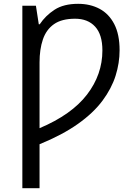

<svg xmlns="http://www.w3.org/2000/svg" viewBox="-20 -745 701 1005"><path d="M389 -725Q452 -725 501 -699Q550 -673 578 -619Q606 -565 606 -482Q606 -415 585 -348.5Q564 -282 516.5 -218Q469 -154 388 -96.5Q307 -39 187 10V240H97V-715H168L183 -618H188Q218 -663 265.5 -694Q313 -725 389 -725ZM373 -647Q303 -647 262.5 -618.5Q222 -590 204.5 -538.5Q187 -487 187 -418V-74Q355 -145 435.5 -250Q516 -355 516 -481Q516 -564 478 -605.5Q440 -647 373 -647Z"/></svg>

Font: Noto IKEA Latin
Style: Regular
Weight: 400
Designer: Monotype Design Team
Foundry: Monotype Imaging Inc.
Version: Version 1.0